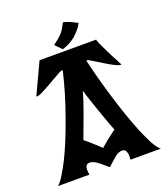

<svg xmlns="http://www.w3.org/2000/svg" viewBox="-148 -774 749 864"><g transform="rotate(-20 226.5 -342.5)"><path d="M319.3 -658.2Q319.3 -658.2 319.3 -658.2Q310.5 -640.6 297.9 -627Q286.1 -613.3 274.4 -603.5Q251 -585.9 231.4 -578.1Q211.9 -571.3 211.9 -571.3Q202.1 -581.1 181.6 -602.5Q227.5 -634.8 240.2 -660.2Q253.9 -684.6 253.9 -684.6Q272.5 -681.6 295.9 -669.9Q319.3 -658.2 319.3 -658.2ZM473.6 0Q424.8 0 328.1 0Q331.1 -26.4 325.2 -38.1Q320.3 -49.8 311.5 -50.8Q290 -55.7 259.8 -27.3Q229.5 0 229.5 0Q229.5 0 197.3 -27.3Q165 -54.7 144.5 -49.8Q135.7 -48.8 130.9 -37.1Q127 -25.4 131.8 0Q81.1 0 -19.5 0Q-6.8 -8.8 9.8 -36.1Q27.3 -63.5 46.9 -102.5Q83 -176.8 119.1 -279.3Q156.2 -382.8 178.7 -479.5Q180.7 -487.3 164.1 -479.5Q147.5 -470.7 124 -457Q96.7 -440.4 66.4 -424.8Q37.1 -408.2 27.3 -412.1Q50.8 -460.9 96.7 -560.5Q99.6 -560.5 134.8 -560.5Q170.9 -560.5 215.8 -560.5Q270.5 -560.5 319.3 -560.5Q368.2 -560.5 368.2 -560.5Q367.2 -556.6 376 -537.1Q384.8 -517.6 396.5 -494.1Q410.2 -465.8 423.8 -441.4Q436.5 -416 436.5 -416Q424.8 -415 403.3 -426.8Q381.8 -437.5 360.4 -451.2Q333 -468.8 312.5 -480.5Q292 -493.2 294.9 -482.4Q314.5 -397.5 345.7 -294.9Q377 -191.4 409.2 -112.3Q426.8 -70.3 442.4 -41Q459 -10.7 473.6 0ZM230.5 -91.8Q230.5 -91.8 230.5 -91.8Q230.5 -91.8 230.5 -91.8Q240.2 -99.6 249 -107.4Q257.8 -114.3 267.6 -123Q277.3 -130.9 287.1 -137.7Q295.9 -144.5 306.6 -152.3Q306.6 -152.3 293 -187.5Q280.3 -222.7 265.6 -264.6Q255.9 -293 247.1 -319.3Q238.3 -344.7 234.4 -361.3Q234.4 -361.3 233.4 -361.3Q233.4 -362.3 233.4 -362.3Q232.4 -362.3 232.4 -361.3Q231.4 -361.3 231.4 -361.3Q227.5 -345.7 218.8 -319.3Q210 -293.9 200.2 -265.6Q185.5 -224.6 171.9 -189.5Q159.2 -155.3 159.2 -155.3Q186.5 -132.8 209 -112.3Q230.5 -91.8 230.5 -91.8Z"/></g></svg>

Font: Urkiola
Style: Regular
Weight: 400
Designer: Eneko Palencia
Version: Version 1.0